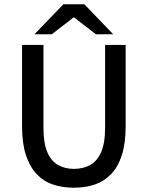

<svg xmlns="http://www.w3.org/2000/svg" viewBox="-20 -865 690 897"><path d="M325 12Q272 12 227.5 -3Q183 -18 151 -52Q119 -86 101 -141Q83 -196 83 -274V-655H183V-269Q183 -195 201.5 -153Q220 -111 252.5 -93.5Q285 -76 325 -76Q367 -76 400 -93.5Q433 -111 452 -153Q471 -195 471 -269V-655H567V-274Q567 -196 549.5 -141Q532 -86 499.5 -52Q467 -18 423 -3Q379 12 325 12ZM141 -705 276 -845H374L509 -705H428L327 -783H323L222 -705Z"/></svg>

Font: Source Sans 3 Medium
Style: Regular
Weight: 500
Designer: Paul D. Hunt
Foundry: Adobe
Version: Version 3.052;hotconv 1.1.0;makeotfexe 2.6.0